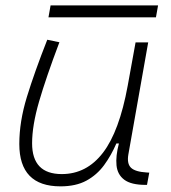

<svg xmlns="http://www.w3.org/2000/svg" viewBox="-20 -673 626 704"><path d="M201.7 10.3Q50.8 10.3 50.8 -145Q50.8 -227.1 78.6 -317.6Q106.4 -408.2 153.3 -527.3L197.8 -518.1Q148.9 -388.7 123.3 -300.8Q97.7 -212.9 97.7 -147.5Q97.7 -34.7 206.5 -34.7Q297.4 -34.7 357.4 -112.8Q417.5 -190.9 448.2 -358.4L477.1 -517.6H523.4L450.7 -106.9Q444.8 -73.2 460.2 -58.1Q475.6 -43 518.6 -40.5L527.3 -40L519 4.9H513.7Q460.9 4.9 435.8 -13.9Q410.6 -32.7 407.2 -66.7Q403.8 -100.6 416 -147H406.7Q387.7 -103 361.6 -67.4Q335.4 -31.7 296.9 -10.7Q258.3 10.3 201.7 10.3ZM157.7 -609.4 165.5 -653.3H559.6L551.8 -609.4Z"/></svg>

Font: Cascadia Mono PL ExtraLight
Style: Italic
Weight: 200
Italic angle: -10°
Monospace: yes
Designer: Aaron Bell
Foundry: Saja Typeworks
Version: Version 2404.023; ttfautohint (v1.8.4)